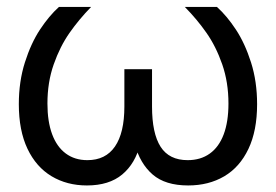

<svg xmlns="http://www.w3.org/2000/svg" viewBox="-20 -536 809 563"><path d="M35.2 -230.5Q35.2 -296.9 53 -353Q70.8 -409.2 97.4 -449.5Q124 -489.7 152.8 -515.6H247.1Q211.4 -479 183.6 -439.2Q155.8 -399.4 137.5 -347.2Q119.1 -294.9 119.1 -232.4Q119.1 -179.7 132.8 -142.6Q146.5 -105.5 172.9 -85.9Q199.2 -66.4 236.3 -66.4Q289.6 -66.4 317.1 -106.4Q344.7 -146.5 344.7 -223.6V-333H425.8V-223.6Q425.8 -145 450.9 -105.7Q476.1 -66.4 530.3 -66.4Q568.4 -66.4 595.2 -85.7Q622.1 -105 636 -142.1Q649.9 -179.2 649.9 -232.4Q649.9 -294.9 631.6 -347.4Q613.3 -399.9 585.4 -439.7Q557.6 -479.5 522 -515.6H616.2Q645 -489.7 671.6 -449.5Q698.2 -409.2 716.1 -353Q733.9 -296.9 733.9 -230.5Q733.9 -152.8 708.5 -99.4Q683.1 -45.9 637.5 -19Q591.8 7.8 531.7 7.8Q464.8 7.8 427.7 -24.2Q390.6 -56.2 375 -113.8H391.1Q377 -56.6 338.4 -24.4Q299.8 7.8 234.9 7.8Q176.3 7.8 131.1 -19.3Q85.9 -46.4 60.5 -99.9Q35.2 -153.3 35.2 -230.5Z"/></svg>

Font: Intratopia Thin
Style: Regular
Weight: 100
Designer: Rasmus Andersson
Foundry: rsms
Version: Version 3.000;Glyphs 3.2.3 (3260)